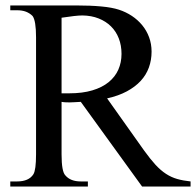

<svg xmlns="http://www.w3.org/2000/svg" viewBox="-20 -682 717 702"><path d="M499.5 0 275.4 -309.6Q262.2 -309.1 252.4 -308.3Q242.7 -307.6 234.9 -307.6Q227.5 -307.6 220.5 -307.9Q213.4 -308.1 205.1 -309.6V-117.7Q205.1 -54.2 219.2 -40.5Q237.8 -18.6 275.4 -18.6H301.3V0H17.6V-18.6H42.5Q85.4 -18.6 102.1 -44.9Q111.8 -60.5 111.8 -117.7V-545.4Q111.8 -606.4 99.1 -623.5Q88.9 -633.8 75 -639.2Q61 -644.5 42.5 -644.5H17.6V-662.1H257.8Q311 -662.1 350.3 -658.4Q389.6 -654.8 415 -646.5Q440.4 -638.2 462.2 -623.8Q483.9 -609.4 500 -589.8Q516.1 -570.3 525.1 -545.9Q534.2 -521.5 534.2 -493.2Q534.2 -462.4 524.4 -435.3Q514.6 -408.2 494.4 -386.2Q474.1 -364.3 443.6 -347.9Q413.1 -331.5 371.6 -322.3L506.8 -131.8Q529.3 -100.6 548.3 -79.8Q567.4 -59.1 586.9 -46.4Q606.4 -33.7 627.9 -27.6Q649.4 -21.5 676.8 -18.6V0ZM424.3 -484.9Q424.3 -516.1 414.3 -541.7Q404.3 -567.4 385.7 -585.7Q367.2 -604 340.8 -614.5Q314.5 -625 281.7 -625.5Q269 -625.5 249.8 -623.3Q230.5 -621.1 205.1 -617.2V-340.8H232.9Q281.7 -340.8 317.6 -351.6Q353.5 -362.3 377.2 -381.6Q400.9 -400.9 412.6 -427.2Q424.3 -453.6 424.3 -484.9Z"/></svg>

Font: Doulos SIL Cyr
Style: Regular
Weight: 400
Designer: Walt Agee, Victor Gaultney, Peter Martin, Debbi Hosken, Becca Hirsbrunner
Foundry: SIL International
Version: Version 5.000